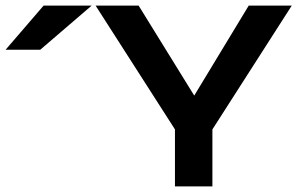

<svg xmlns="http://www.w3.org/2000/svg" viewBox="-20 -667 1083 687"><path d="M1024 -647 740 -204V0H606V-204L322 -647H476L675 -325L870 -647ZM0 -489 136 -647H308L124 -489Z"/></svg>

Font: Syne Modified
Style: Bold
Weight: 700
Designer: Lucas Descroix
Foundry: Bonjour Monde
Version: Version 2.200